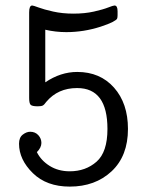

<svg xmlns="http://www.w3.org/2000/svg" viewBox="-20 -673 540 704"><path d="M49.8 -146Q49.8 -168.9 63.5 -179.4Q77.1 -189.9 90.8 -189.9Q108.9 -189.9 120.4 -177.5Q131.8 -165 131.8 -148.9Q131.8 -131.8 115.2 -115.2Q130.4 -84.5 162.1 -64.7Q193.8 -44.9 235.8 -44.9Q293.9 -44.9 334 -80.1Q374 -115.2 374 -200.2Q374 -350.1 263.2 -350.1H262.2Q192.4 -350.1 149.9 -299.8Q142.1 -288.6 136.5 -285.9Q130.9 -283.2 118.2 -283.2Q97.2 -283.2 92 -289.1Q86.9 -294.9 86.9 -314V-627.9Q86.9 -652.8 98.1 -652.8Q102.1 -652.8 121.6 -645.5Q141.1 -638.2 175 -630.6Q209 -623 249 -623Q291 -623 324.5 -630.6Q357.9 -638.2 376.5 -645.5Q395 -652.8 399.9 -652.8Q411.1 -652.8 411.1 -631.8V-617.2Q411.1 -608.4 409.2 -604.2Q407.2 -600.1 393.1 -592.5Q378.9 -585 349.1 -575.2Q287.1 -555.2 223.1 -555.2Q184.1 -555.2 146 -564V-371.1Q202.1 -409.2 263.2 -409.2Q347.2 -409.2 398.2 -351.6Q449.2 -293.9 449.2 -200.2Q449.2 -101.1 389.2 -44.9Q329.1 11.2 235.8 11.2Q150.9 11.2 100.3 -38.3Q49.8 -87.9 49.8 -146Z"/></svg>

Font: CMU Concrete
Style: Roman
Weight: 500
Version: Version 0.7.0